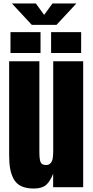

<svg xmlns="http://www.w3.org/2000/svg" viewBox="-20 -1089 539 1117"><path d="M308.6 -944.3H165L49.3 -1068.8H188.5L236.8 -1002.4L285.2 -1068.8H424.3ZM176.3 7.8Q133.3 7.8 104.5 -5.6Q75.7 -19 60.5 -46.1Q45.4 -73.2 39.3 -106.4Q33.2 -139.6 33.2 -187V-732.4H209V-207.5Q209 -161.6 216.3 -145.3Q223.6 -128.9 248 -128.9Q265.6 -128.9 275.1 -140.9Q284.7 -152.8 287.1 -169.9Q289.6 -187 289.6 -216.3V-732.4H463.9V0H289.1V-78.1Q271 -32.2 247.1 -12.2Q223.1 7.8 176.3 7.8ZM452.1 -780.8H277.3V-901.9H452.1ZM215.8 -780.8H41V-901.9H215.8Z"/></svg>

Font: Anton
Style: Regular
Weight: 400
Designer: Vernon Adams, Tural Alisoy
Foundry: Vernon Adams
Version: Version 2.300